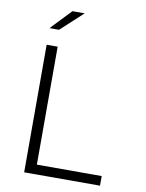

<svg xmlns="http://www.w3.org/2000/svg" viewBox="-100 -1012 820 1082"><g transform="rotate(10 310.0 -471.0)"><path d="M115 0V-730H178V0ZM549 0H151V-55H549ZM169 -825 295.5 -941.5H225.5L114.5 -825Z"/></g></svg>

Font: Monaspace Neon Var ExtraLight
Style: Regular
Weight: 200
Designer: Riley Cran and the Lettermatic Team
Version: Version 1.200 (Monaspace Neon Var)